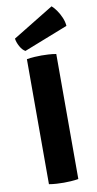

<svg xmlns="http://www.w3.org/2000/svg" viewBox="-103 -984 524 1033"><g transform="rotate(-10 159.0 -467.0)"><path d="M78 -683Q97.5 -686.5 120.5 -687.8Q143.5 -689 158.5 -689Q174.5 -689 196.5 -687.8Q218.5 -686.5 238.5 -683V0Q218.5 3.5 196.5 4.8Q174.5 6 158.5 6Q143.5 6 120.5 4.8Q97.5 3.5 78 0ZM258 -940Q270 -930 283.5 -911Q297 -892 307 -868.5Q317 -845 318.5 -822.5L78 -728Q61.5 -737 49 -760Q36.5 -783 34 -803Z"/></g></svg>

Font: Signika SC
Style: Bold
Weight: 700
Designer: Anna Giedryś
Foundry: Anna Giedryś
Version: Version 2.000; ttfautohint (v1.8.3) -l 8 -r 50 -G 200 -x 9 -